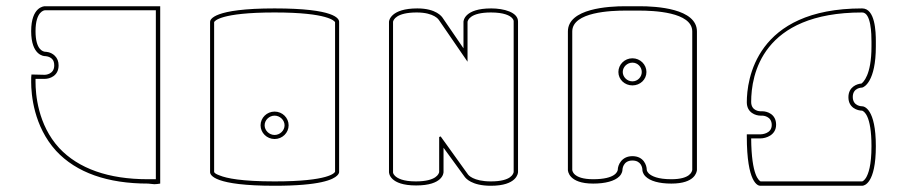

<svg xmlns="http://www.w3.org/2000/svg" viewBox="-20 -552 2910 616"><path d="M170 -77C101 -152 94 -251 94 -289V-299H124C139 -299 168 -308 168 -342C168 -355 164 -365 156 -373C143 -386 126 -386 124 -386C118 -387 94 -392 94 -452C94 -517 123 -519 124 -519H480V23H455H454C328 23 232 -11 170 -77ZM80 -452C80 -374 121 -372 124 -372C124 -372 138 -372 147 -363C152 -358 154 -351 154 -342C154 -313 125 -312 124 -312C110 -312 95 -313 81 -313C80 -304 80 -306 80 -289C80 -249 88 -147 160 -68C225 2 325 37 455 37L475 39C481 39 488 38 494 37V-532H124C121 -532 80 -530 80 -452Z M893 -150C893 -133 878 -119 861 -119C844 -119 829 -133 829 -150C829 -167 844 -181 861 -181C878 -181 893 -167 893 -150ZM906 -150C906 -174 886 -194 861 -194C836 -194 816 -174 816 -150C816 -126 836 -106 861 -106C886 -106 906 -126 906 -150ZM1055 -1C1054 2 1037 30 861 30C755 30 707 20 685 11C674 7 669 4 667 0V-1V-481C668 -484 686 -512 861 -512C1034 -512 1053 -484 1055 -481ZM1062 11C1067 6 1068 2 1068 0V-482C1068 -492 1055 -525 861 -525C663 -525 654 -489 654 -482V0C654 10 667 44 861 44C1008 44 1049 24 1062 11Z M1317 -512C1374 -512 1388 -488 1388 -488C1419 -443 1449 -399 1480 -354V-482C1481 -487 1488 -512 1555 -512C1597 -512 1616 -502 1623 -494C1627 -490 1628 -486 1628 -484V0C1627 5 1621 30 1555 30C1498 30 1482 9 1481 7L1394 -114H1392C1391 -112 1390 -112 1389 -114V0C1388 5 1381 30 1314 30C1273 30 1255 20 1247 12C1240 5 1241 0 1241 0V-482C1242 -488 1251 -512 1317 -512ZM1556 -525C1470 -525 1467 -485 1467 -482V-397L1400 -495C1398 -498 1380 -525 1319 -525C1234 -525 1228 -486 1228 -482V0C1228 3 1230 43 1315 43C1401 43 1403 3 1403 0V-78C1425 -47 1448 -17 1470 14C1474 20 1493 44 1555 44C1638 44 1642 4 1642 0V-483C1642 -513 1596 -525 1556 -525Z M2039 -321C2039 -305 2026 -291 2009 -291C1992 -291 1978 -305 1978 -321C1978 -337 1992 -351 2009 -351C2026 -351 2039 -337 2039 -321ZM2054 -321C2054 -345 2034 -365 2009 -365C1984 -365 1964 -345 1964 -321C1964 -297 1984 -278 2009 -278C2034 -278 2054 -297 2054 -321ZM2201 -451V-7C2200 -1 2194 23 2134 23C2090 23 2071 13 2062 5C2055 -2 2055 -7 2055 -7C2055 -22 2045 -51 2009 -51C1974 -51 1962 -22 1962 -7C1961 -2 1955 23 1883 23C1816 23 1816 -7 1816 -7V-451C1816 -514 1942 -518 1987 -518H2008H2009H2030C2075 -518 2201 -514 2201 -451ZM2009 -532H1986C1933 -532 1802 -525 1802 -451V-7C1802 -4 1804 37 1883 37C1922 37 1952 29 1967 14C1977 4 1977 -6 1977 -7C1977 -8 1978 -37 2009 -37C2037 -37 2041 -14 2041 -7C2041 -6 2041 4 2051 14C2066 29 2095 37 2134 37C2210 37 2215 0 2216 -6V-451C2216 -525 2085 -532 2032 -532Z M2390 -108H2420C2437 -108 2470 -118 2470 -152C2470 -186 2441 -195 2426 -195H2420C2419 -195 2390 -195 2390 -225C2390 -311 2424 -512 2746 -512C2775 -512 2776 -442 2776 -418V-403C2776 -310 2749 -288 2744 -284C2729 -283 2702 -273 2702 -240C2702 -206 2731 -197 2746 -197C2751 -195 2776 -184 2776 -83C2776 -21 2766 6 2758 19C2752 28 2747 30 2746 30H2420C2416 27 2391 14 2390 -108ZM2746 -525C2403 -525 2376 -294 2376 -224C2376 -190 2405 -181 2420 -181H2426C2427 -181 2456 -180 2456 -151C2456 -122 2422 -121 2420 -121H2376V-115C2376 36 2412 44 2419 44H2746C2752 44 2790 38 2790 -83C2790 -204 2752 -211 2746 -211C2745 -211 2716 -211 2716 -241C2716 -271 2745 -271 2746 -271C2752 -272 2790 -290 2790 -403V-419C2790 -450 2788 -525 2746 -525Z"/></svg>

Font: Platiipus Light
Style: Light
Weight: 400
Version: Version 001.000